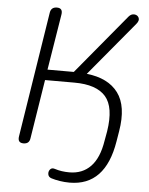

<svg xmlns="http://www.w3.org/2000/svg" viewBox="-60 -760 774 996"><g transform="rotate(5 327.5 -261.5)"><path d="M340 188Q314 188 289 184Q264 180 245 174Q229 169 226.5 154.5Q224 140 233 129Q242 118 259 124Q293 135 334 135Q402 135 445 90.5Q488 46 502 -44L511 -94Q531 -221 483 -276Q435 -331 320 -331H167L118 -23Q114 6 84 6Q52 6 58 -29L161 -682Q166 -711 196 -711Q228 -711 222 -676L175 -386H312L570 -697Q583 -712 599.5 -710.5Q616 -709 622.5 -695Q629 -681 613 -662L380 -382Q492 -370 543.5 -301Q595 -232 573 -100L564 -46Q526 188 340 188Z"/></g></svg>

Font: Nunito Light
Style: Italic
Weight: 300
Italic angle: -9°
Designer: Vernon Adams
Foundry: Vernon Adams
Version: Version 3.601; ttfautohint (v1.8.2.53-6de2)